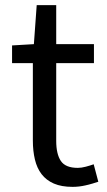

<svg xmlns="http://www.w3.org/2000/svg" viewBox="-20 -715 417 748"><path d="M263 13Q219 13 189.5 0Q160 -13 142 -36.5Q124 -60 116 -93.5Q108 -127 108 -168V-469H27V-538L112 -543L123 -695H199V-543H346V-469H199V-166Q199 -115 217 -88Q235 -61 283 -61Q297 -61 314 -65.5Q331 -70 345 -75L363 -7Q340 1 314 7Q288 13 263 13Z"/></svg>

Font: SpoqaHanSansJP-Regular
Style: Regular
Weight: 400
Designer: [Source Han Sans]
Ryoko NISHIZUKA  (kana & ideographs); Paul D. Hunt (Latin, Greek & Cyrillic); Wenlong ZHANG  (bopomofo
Foundry: Spoqa (http://bi.spoqa.com)
Version: Version 1.002.20150607